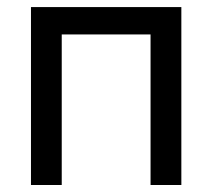

<svg xmlns="http://www.w3.org/2000/svg" viewBox="-20 -528 606 548"><path d="M68.4 -507.8V0H156.2V-429.7H409.7V0H497.6V-507.8H409.7H156.2Z"/></svg>

Font: Giphurs SC
Style: Regular
Weight: 400
Version: Version 0.920